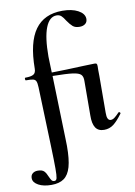

<svg xmlns="http://www.w3.org/2000/svg" viewBox="-168 -792 794 1133"><g transform="rotate(-10 229.5 -225.5)"><path d="M512 -79Q516 -79 519 -75.5Q522 -72 520 -69Q490 -28 465.5 -9.5Q441 9 409 9Q374 9 358 -15.5Q342 -40 343 -89L344 -294Q345 -321 333 -333.5Q321 -346 284 -351Q247 -356 164 -357L175 21Q176 37 176 65Q176 144 163 189.5Q150 235 122 255Q94 275 47 275Q-1 275 -31 258.5Q-61 242 -62 218Q-63 199 -51 188.5Q-39 178 -20 178Q7 178 18.5 190Q30 202 39 225Q46 241 51.5 248Q57 255 68 255Q79 255 82.5 240.5Q86 226 86 183Q86 139 83 47L71 -306Q70 -332 65 -342.5Q60 -353 47.5 -356Q35 -359 5 -359Q1 -359 0.5 -367Q0 -375 4 -375Q39 -375 53.5 -384Q68 -393 68 -418Q69 -575 123.5 -650.5Q178 -726 287 -726Q344 -726 380.5 -706.5Q417 -687 419 -657Q420 -637 407 -626Q394 -615 372 -615Q346 -615 331.5 -627.5Q317 -640 300 -665Q288 -685 277 -695Q266 -705 249 -705Q206 -705 183 -646.5Q160 -588 160 -474L161 -439L163 -378Q242 -379 354 -384L420 -386Q430 -386 433 -382.5Q436 -379 436 -367Q436 -362 435.5 -345.5Q435 -329 436 -309L435 -89Q434 -42 458 -42Q469 -42 480.5 -50.5Q492 -59 509 -77Q511 -79 512 -79Z"/></g></svg>

Font: Cormorant Upright
Style: Bold
Weight: 700
Designer: Christian Thalmann (Catharsis Fonts)
Foundry: Catharsis Fonts
Version: Version 3.302